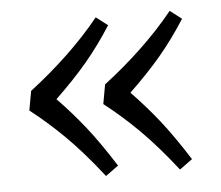

<svg xmlns="http://www.w3.org/2000/svg" viewBox="-39 -510 569 494"><g transform="rotate(-5 246.0 -263.5)"><path d="M255 -445Q223 -395 189 -354.5Q155 -314 106 -267Q143 -229 176 -187.5Q209 -146 249 -83L216 -59Q165 -124 122 -166.5Q79 -209 34 -244L43 -294Q94 -333 140.5 -377Q187 -421 225 -468ZM446 -445Q414 -395 380 -354.5Q346 -314 297 -267Q334 -229 367 -187.5Q400 -146 440 -83L407 -59Q356 -124 313 -166.5Q270 -209 225 -244L234 -294Q285 -333 331.5 -377Q378 -421 416 -468Z"/></g></svg>

Font: Literata 12pt Light
Style: Italic
Weight: 300
Italic angle: -2°
Designer: Latin by Veronika Burian and Jose Scaglione. Greek by Irene Vlachou. Cyrillic by Vera Evstafieva
Foundry: TypeTogether
Version: Version 3.002